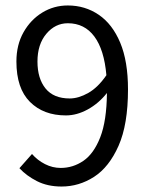

<svg xmlns="http://www.w3.org/2000/svg" viewBox="-20 -670 537 702"><path d="M117 -445Q117 -383 146.5 -346.5Q176 -310 235 -310Q267 -310 302.5 -330Q338 -350 369 -395Q361 -488 325 -536.5Q289 -585 228 -585Q182 -585 149.5 -546.5Q117 -508 117 -445ZM205 12Q154 12 115.5 -7.5Q77 -27 51 -55L97 -107Q117 -84 144.5 -70Q172 -56 202 -56Q247 -56 285 -82Q323 -108 346.5 -168Q370 -228 371 -330Q341 -292 301 -270Q261 -248 221 -248Q139 -248 89.5 -297.5Q40 -347 40 -445Q40 -506 66 -552Q92 -598 134.5 -624Q177 -650 228 -650Q291 -650 341 -616Q391 -582 419.5 -514Q448 -446 448 -343Q448 -215 413.5 -137Q379 -59 324 -23.5Q269 12 205 12Z"/></svg>

Font: .
Style: 
Weight: 400
Designer: Paul D. Hunt, Dalton Maag
Foundry: Dalton Maag Ltd
Version: Version 1.200